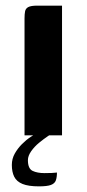

<svg xmlns="http://www.w3.org/2000/svg" viewBox="-20 -480 307 681"><path d="M67 0Q67 -104 67 -207.5Q67 -311 67 -415Q67 -430 69 -440Q71 -450 80.5 -455Q90 -460 112 -460H200V0ZM118 181Q81 181 60 172.5Q39 164 30.5 147Q22 130 22 105Q22 83 32.5 64.5Q43 46 58 31Q73 16 89 5.5Q105 -5 116 -11H174Q166 -8 150.5 2.5Q135 13 118.5 26.5Q102 40 90.5 56.5Q79 73 79 88Q79 118 95.5 126Q112 134 138 134Q155 134 163.5 133.5Q172 133 176 132.5Q180 132 182 132Q182 149 178 160Q174 171 160.5 176Q147 181 118 181Z"/></svg>

Font: Genos Thin SemiBold
Style: Regular
Weight: 600
Version: Version 1.010